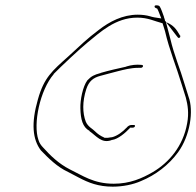

<svg xmlns="http://www.w3.org/2000/svg" viewBox="-20 -714 735 719"><path d="M122 -342C96 -252 102 -192 133 -151C162 -121 194 -89 235 -70L275 -49C311 -30 348 -15 402 -15C440 -15 479 -23 508 -36C562 -58 612 -96 647 -144C692 -206 706 -299 686 -352L671 -400C655 -455 632 -508 618 -568L601 -633L598 -636L597 -641L594 -650V-651C590 -662 583 -683 578 -690C573 -696 561 -694 560 -693C557 -688 559 -685 568 -682H569V-681C571 -677 572 -676 575 -668L584 -645L558 -649C551 -650 546 -652 542 -653C528 -657 512 -659 496 -659C439 -659 390 -633 350 -602C305 -568 285 -548 235 -502C176 -449 145 -424 122 -342ZM124 -190C103 -250 130 -377 181 -436V-437L182 -438C206 -463 282 -534 308 -555C355 -593 412 -648 494 -648C535 -648 557 -635 588 -627H589V-626C592 -616 595 -606 598 -597C614 -527 641 -463 661 -396L676 -348C683 -321 688 -291 681 -253C666 -166 612 -105 553 -70C512 -46 466 -26 406 -26C330 -26 289 -57 241 -80C200 -101 169 -131 142 -161C134 -169 127 -179 124 -190ZM281 -308C282 -268 289 -238 315 -224H316L315 -223C341 -205 360 -176 397 -189L398 -190H400C422 -193 449 -216 466 -234L467 -236H478C481 -236 485 -239 485 -240C486 -245 485 -246 481 -246H474C467 -246 461 -244 454 -236V-235H453C441 -222 420 -205 399 -200H397L384 -198H371L370 -199C356 -205 345 -213 336 -222C328 -231 309 -239 301 -259C289 -291 288 -333 303 -380C313 -410 329 -423 356 -430C377 -436 398 -441 420 -447C444 -453 470 -460 498 -460H509C510 -460 515 -463 515 -464C516 -470 516 -470 512 -470H511V-471C490 -473 473 -471 453 -465L452 -464H451C419 -457 388 -450 357 -441L356 -440H355C333 -434 322 -429 307 -413C290 -390 280 -340 281 -308ZM597 -641V-642ZM601 -633H602L601 -634ZM602 -631 641 -580C646 -573 648 -572 648 -572C652 -572 654 -573 655 -576V-581H654C640 -605 631 -619 602 -631Z"/></svg>

Font: Stray Cat
Style: HlObl
Weight: 100
Version: Version 1.0